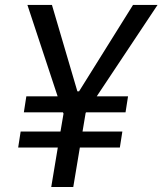

<svg xmlns="http://www.w3.org/2000/svg" viewBox="-20 -747 649 767"><path d="M52.6 -157.7 62.5 -221.6H221.6L234 -294.4L233 -294L231.5 -298.3H75.3L85.2 -362.2H210.2L89.5 -727.3H187.5L289.1 -382.1H295.8L511.4 -727.3H609.4L366.5 -362.2H491.5L481.5 -298.3H323.9L322.1 -295.8L309.7 -221.6H468.8L458.8 -157.7H299L272.7 0H184.7L210.9 -157.7Z"/></svg>

Font: Inter P
Style: Italic
Weight: 400
Italic angle: -9.40001°
Designer: Rasmus Andersson
Foundry: rsms
Version: Version 3.018;git-588b23468